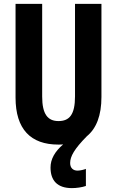

<svg xmlns="http://www.w3.org/2000/svg" viewBox="-20 -734 602 988"><path d="M341 105C341 71 362 33 427 -33C476 -73 502 -140 502 -235V-714H366V-238C366 -145 338 -111 281 -111C226 -111 197 -146 197 -237V-714H60V-232C60 -69 138 10 280 10C289 10 297 10 305 9C262 46 240 85 240 128C240 194 274 234 350 234C373 234 402 230 422 223V135C413 139 392 144 379 144C357 144 341 131 341 105Z"/></svg>

Font: Noto Sans Armenian ExtraCondensed
Style: Regular
Weight: 400
Width: 2
Designer: Monotype Design Team
Foundry: Monotype Imaging Inc.
Version: Version 2.008